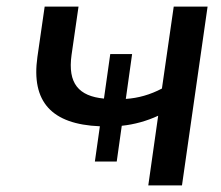

<svg xmlns="http://www.w3.org/2000/svg" viewBox="-20 -559 666 579"><path d="M528.8 0 606 -539.1H503.9L468.3 -292C433.1 -273.4 397 -263.2 359.4 -260.7L378.4 -396H312.5L293.5 -261.7C217.8 -269 183.6 -307.1 195.8 -393.6L216.8 -539.1H114.7L92.8 -387.2C73.7 -252.4 135.3 -184.1 281.2 -178.2L266.1 -71.8H332L347.2 -179.7C385.3 -183.6 423.3 -194.3 457 -210L427.2 0Z"/></svg>

Font: Winston
Style: Italic
Weight: 400
Italic angle: -8.13011°
Designer: Vernon Adams, Kim Jin-seong, David Berlow, Cristiano Sobral
Foundry: The Winston Project Authors
Version: Version 3.004